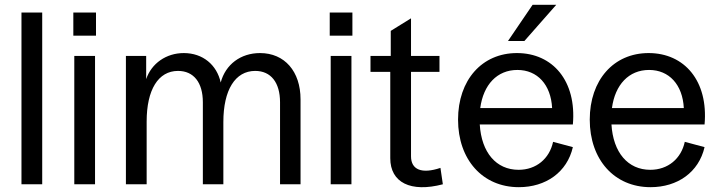

<svg xmlns="http://www.w3.org/2000/svg" viewBox="-20 -764 2978 796"><path d="M69 0H155V-712H69Z M288 0H374V-532H288ZM284 -616H378V-712H284Z M502 0H588V-260C588 -392 636 -470 718 -470C783 -470 821 -422 821 -340V0H906V-258C906 -391 955 -470 1038 -470C1103 -470 1141 -422 1141 -340V0H1226V-352C1226 -468 1160 -544 1058 -544C978 -544 915 -497 895 -422C879 -495 821 -544 742 -544C669 -544 608 -501 586 -436V-532H502Z M1351 0H1437V-532H1351ZM1347 -616H1441V-712H1347Z M1816 0 1806 -68C1729 -42 1684 -60 1684 -116V-466H1802V-532H1684V-688L1600 -636V-532H1516V-466H1598V-108C1598 -7 1683 35 1816 0Z M2131 12C2243 12 2331 -50 2355 -154L2273 -176C2258 -106 2203 -60 2130 -60C2037 -60 1976 -132 1969 -248H2355C2371 -428 2272 -544 2123 -544C1978 -544 1879 -432 1879 -268C1879 -102 1981 12 2131 12ZM2086 -594H2154L2286 -744H2188ZM1971 -316C1984 -413 2041 -474 2125 -474C2208 -474 2264 -413 2269 -316Z M2677 12C2789 12 2877 -50 2901 -154L2819 -176C2804 -106 2749 -60 2676 -60C2583 -60 2522 -132 2515 -248H2901C2917 -428 2818 -544 2669 -544C2524 -544 2425 -432 2425 -268C2425 -102 2527 12 2677 12ZM2517 -316C2530 -413 2587 -474 2671 -474C2754 -474 2810 -413 2815 -316Z"/></svg>

Font: Ronzino
Style: Regular
Weight: 400
Designer: Nunzio Mazzaferro
Foundry: Collletttivo
Version: Version 1.000;Glyphs 3.3 (3337)